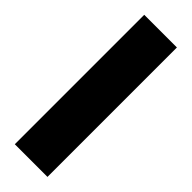

<svg xmlns="http://www.w3.org/2000/svg" viewBox="18 -202 665 665"><g transform="rotate(-45 350.0 130.0)"><path d="M33 210V50H667V210Z"/></g></svg>

Font: Martian Mono ExtraBold
Style: Regular
Weight: 800
Monospace: yes
Designer: Roman Shamin
Foundry: Evil Martians
Version: Version 1.000; ttfautohint (v1.8.4.7-5d5b)